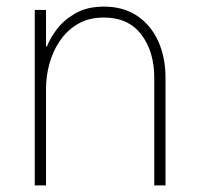

<svg xmlns="http://www.w3.org/2000/svg" viewBox="-20 -560 605 580"><path d="M119 0H85V-530H119V-420H122Q130 -442 150.5 -470Q171 -498 206.5 -519Q242 -540 294 -540Q353 -540 394.5 -512Q436 -484 458 -435.5Q480 -387 480 -325V0H446V-325Q446 -404 407 -455.5Q368 -507 294 -507Q248 -507 215 -487.5Q182 -468 160.5 -436Q139 -404 129 -366.5Q119 -329 119 -292Z"/></svg>

Font: Be Vietnam Pro Variable Thin
Style: Regular
Weight: 100
Designer: Lam Bao, Tony Le, Vietanh Nguyen
Foundry: Yellow Type Foundry
Version: Version 1.002